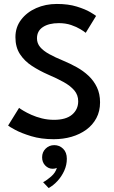

<svg xmlns="http://www.w3.org/2000/svg" viewBox="-20 -692 578 971"><path d="M267.5 -672Q325.5 -672 368.2 -658.8Q411 -645.5 436 -630.8Q461 -616 466 -611.5L413.5 -526Q406 -532.5 386.8 -544.2Q367.5 -556 339.8 -565.5Q312 -575 278 -575Q227 -575 197 -555.2Q167 -535.5 167 -498Q167 -473 183 -454Q199 -435 228.8 -418.5Q258.5 -402 300 -385Q335 -370.5 368.2 -352Q401.5 -333.5 428 -308.5Q454.5 -283.5 470.2 -250.5Q486 -217.5 486 -174.5Q486 -129.5 467.5 -94.8Q449 -60 416.5 -36.2Q384 -12.5 341.8 -0.2Q299.5 12 251.5 12Q188.5 12 138.2 -3.2Q88 -18.5 57 -35.2Q26 -52 21 -57L76.5 -146.5Q82.5 -141.5 98.8 -131.8Q115 -122 139 -111.2Q163 -100.5 192.2 -93.2Q221.5 -86 253 -86Q313.5 -86 344.5 -112.2Q375.5 -138.5 375.5 -180Q375.5 -211.5 355.8 -234.8Q336 -258 301.8 -277Q267.5 -296 224 -314.5Q179.5 -334 141.8 -358.5Q104 -383 81 -418.2Q58 -453.5 58 -504Q58 -554.5 86.8 -592.2Q115.5 -630 163 -651Q210.5 -672 267.5 -672ZM226 259 198 229.5Q216.5 220 238.8 200.5Q261 181 267.5 157Q259 161.5 246.5 161.5Q225 161.5 209 145.2Q193 129 193 103.5Q193 77 211 59.5Q229 42 254.5 42Q280.5 42 299.2 60.2Q318 78.5 318 111Q318 142.5 305 171.2Q292 200 271.2 222.8Q250.5 245.5 226 259Z"/></svg>

Font: League Spartan Thin Medium
Style: Regular
Weight: 500
Version: Version 2.002